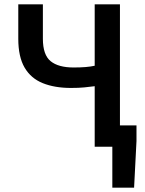

<svg xmlns="http://www.w3.org/2000/svg" viewBox="-20 -674 666 882"><path d="M415 0V-278Q392 -275 367 -272.5Q342 -270 306 -270Q231 -270 176.5 -292Q122 -314 93 -363.5Q64 -413 64 -496V-654H177V-496Q177 -422 212.5 -393Q248 -364 318 -364Q350 -364 373.5 -366Q397 -368 415 -372V-654H531V-98H607V-26L596 188H496V0Z"/></svg>

Font: Source Sans Pro SemiBold
Style: Regular
Weight: 600
Designer: Paul D. Hunt
Foundry: Adobe Systems Incorporated
Version: Version 2.045;hotconv 1.0.109;makeotfexe 2.5.65596